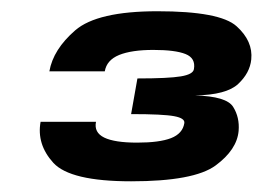

<svg xmlns="http://www.w3.org/2000/svg" viewBox="-20 -702 478 350"><path d="M219 -371.5Q333.5 -371.5 372.8 -400.2Q412 -429 415 -463.5Q417 -488 405 -507.2Q393 -526.5 335.5 -528Q393 -529 414.2 -549Q435.5 -569 438 -593.5Q441.5 -627 411.2 -654.2Q381 -681.5 267 -681.5Q157.5 -681.5 117.2 -646.8Q77 -612 70 -572H171Q174.5 -592.5 197.2 -601.8Q220 -611 259.5 -611Q299.5 -611 318.2 -603.5Q337 -596 333.5 -576Q332 -566.5 309.8 -562.8Q287.5 -559 230.5 -559L219 -494Q277.5 -494 297.5 -490.2Q317.5 -486.5 316 -477.5Q313 -458.5 291.8 -450.2Q270.5 -442 230 -442Q189 -442 170 -451.2Q151 -460.5 155 -480H54Q46.5 -439 77.2 -405.2Q108 -371.5 219 -371.5Z"/></svg>

Font: Anybody UltraCondensed Thin Black
Style: Italic
Weight: 900
Italic angle: -10°
Version: Version 1.111